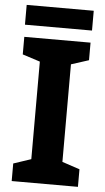

<svg xmlns="http://www.w3.org/2000/svg" viewBox="-59 -909 519 947"><g transform="rotate(5 200.5 -436.0)"><path d="M364 0H36V-87L123 -116V-599L36 -627V-714H364V-627L277 -599V-116L364 -87ZM366 -872V-774H34V-872Z"/></g></svg>

Font: Noto Sans Georgian Bold
Style: Regular
Weight: 700
Designer: Monotype Design Team, Akaki Razmadze
Foundry: Google LLC
Version: Version 2.005; ttfautohint (v1.8.4.7-5d5b)